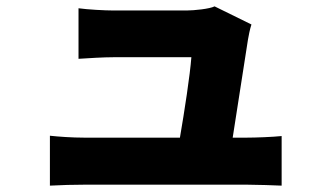

<svg xmlns="http://www.w3.org/2000/svg" viewBox="-20 -554 1040 604"><path d="M137 -127V30C179 28 206 27 244 27C296 27 710 27 759 27C788 27 844 29 866 30V-126C837 -123 784 -121 757 -121H712L760 -429C762 -441 766 -462 771 -477L655 -534C640 -526 590 -521 567 -521C523 -521 395 -521 337 -521C310 -521 255 -524 227 -528V-369C258 -371 305 -374 338 -374C368 -374 543 -374 582 -374C578 -319 560 -202 546 -121H244C207 -121 165 -124 137 -127Z"/></svg>

Font: Noto Sans CJK TC Black
Style: Regular
Weight: 900
Designer: Ryoko NISHIZUKA 西塚涼子 (kana, bopomofo & ideographs); Paul D. Hunt (Latin, Greek & Cyrillic); Sandoll Communications 산돌커뮤니
Foundry: Adobe
Version: Version 2.004;hotconv 1.0.118;makeotfexe 2.5.65603